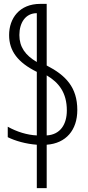

<svg xmlns="http://www.w3.org/2000/svg" viewBox="-20 -737 454 991"><path d="M221 -399V-717H188C80 -717 27 -642 27 -556C27 -473 73 -414 170 -366V-38C121 -40 66 -57 20 -83V-29C58 -10 114 6 170 10V234H221V10C321 3 379 -66 379 -169C379 -286 320 -348 221 -399ZM80 -556C80 -620 112 -669 170 -669V-417C110 -452 80 -495 80 -556ZM221 -38V-348C284 -311 325 -258 325 -167C325 -96 292 -42 221 -38Z"/></svg>

Font: Noto Sans Armenian ExtraCondensed Light
Style: Regular
Weight: 300
Width: 2
Designer: Monotype Design Team
Foundry: Monotype Imaging Inc.
Version: Version 2.008